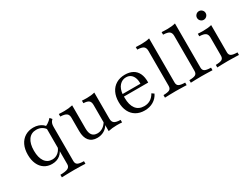

<svg xmlns="http://www.w3.org/2000/svg" viewBox="-60 -1247 2689 2048"><g transform="rotate(-30 1284.5 -222.5)"><path d="M258.1 186.3V154.8Q324.2 154 351.2 140.3Q378.2 126.6 378.2 92.7V-368.5Q395.2 -375.8 409.7 -385.1Q424.2 -394.4 437.1 -405.6Q450 -416.9 460.5 -429L482.3 -403.2Q469.4 -391.1 462.9 -379.8Q456.5 -368.5 453.6 -354.8Q450.8 -341.1 450.8 -320.2V96.8Q450.8 129 472.2 141.5Q493.5 154 548.4 154.8V186.3Q529 185.5 491.9 184.3Q454.8 183.1 413.7 183.1Q384.7 183.1 354.8 183.9Q325 184.7 299.2 185.1Q273.4 185.5 258.1 186.3ZM241.1 11.3Q187.1 11.3 147.2 -14.9Q107.3 -41.1 85.5 -89.5Q63.7 -137.9 63.7 -203.2Q63.7 -271.8 87.5 -321.8Q111.3 -371.8 155.6 -399.2Q200 -426.6 258.9 -426.6Q292.7 -426.6 320.2 -416.9Q347.6 -407.3 366.1 -392.7Q384.7 -378.2 391.9 -362.9L383.9 -329.8Q371 -354.8 341.9 -372.6Q312.9 -390.3 273.4 -390.3Q211.3 -390.3 176.6 -342.7Q141.9 -295.2 141.9 -208.1Q141.9 -123.4 174.6 -76.2Q207.3 -29 266.9 -29Q309.7 -29 342.3 -57.3Q375 -85.5 387.9 -135.5L392.7 -109.7Q381.5 -53.2 341.1 -21Q300.8 11.3 241.1 11.3Z M797.6 11.3Q733.1 11.3 698.8 -29.8Q664.5 -71 664.5 -149.2V-312.9Q664.5 -350.8 642.7 -366.5Q621 -382.3 567.7 -383.9V-415.3Q579 -414.5 596.8 -413.7Q614.5 -412.9 634.7 -412.9Q662.1 -412.9 686.7 -415.7Q711.3 -418.5 737.1 -424.2V-138.7Q737.1 -83.9 758.5 -56.9Q779.8 -29.8 823.4 -29.8Q858.9 -29.8 889.1 -49.2Q919.4 -68.5 941.9 -107.3L941.1 -71.8Q920.2 -32.3 882.7 -10.5Q845.2 11.3 797.6 11.3ZM937.1 8.9V-312.9Q937.1 -350.8 918.1 -366.5Q899.2 -382.3 852.4 -383.9V-415.3Q864.5 -414.5 880.6 -413.7Q896.8 -412.9 913.7 -412.9Q940.3 -412.9 964.1 -415.7Q987.9 -418.5 1009.7 -424.2V-102.4Q1009.7 -63.7 1031.5 -48Q1053.2 -32.3 1107.3 -31.5V0Q1094.4 -1.6 1076.6 -2Q1058.9 -2.4 1041.1 -2.4Q1013.7 -2.4 987.9 0.4Q962.1 3.2 937.1 8.9Z M1381.5 11.3Q1321.8 11.3 1277 -14.9Q1232.3 -41.1 1208.1 -89.9Q1183.9 -138.7 1183.9 -205.6Q1183.9 -272.6 1208.1 -322.2Q1232.3 -371.8 1278.2 -399.2Q1324.2 -426.6 1386.3 -426.6Q1441.9 -426.6 1481.5 -405.2Q1521 -383.9 1541.9 -340.3Q1562.9 -296.8 1561.3 -229H1230.6L1229.8 -259.7H1483.1Q1484.7 -300 1473.4 -330.6Q1462.1 -361.3 1439.5 -378.6Q1416.9 -396 1382.3 -396Q1335.5 -396 1302 -359.7Q1268.5 -323.4 1262.1 -252.4L1263.7 -250Q1262.9 -241.9 1262.5 -232.3Q1262.1 -222.6 1262.1 -212.1Q1262.1 -125.8 1297.6 -78.6Q1333.1 -31.5 1400.8 -31.5Q1442.7 -31.5 1476.2 -51.2Q1509.7 -71 1533.1 -112.9L1560.5 -93.5Q1537.1 -44.4 1490.3 -16.5Q1443.5 11.3 1381.5 11.3Z M1635.5 0V-31.5Q1689.5 -32.3 1710.9 -44.4Q1732.3 -56.5 1732.3 -89.5V-521Q1732.3 -558.1 1711.3 -574.2Q1690.3 -590.3 1635.5 -591.9V-623.4Q1650.8 -622.6 1668.5 -621.8Q1686.3 -621 1704.8 -621Q1733.1 -621 1758.5 -623.8Q1783.9 -626.6 1804.8 -632.3V-89.5Q1804.8 -56.5 1826.6 -44.4Q1848.4 -32.3 1902.4 -31.5V0Q1889.5 -0.8 1867.7 -1.2Q1846 -1.6 1819.8 -2.4Q1793.5 -3.2 1768.5 -3.2Q1730.6 -3.2 1692.7 -2Q1654.8 -0.8 1635.5 0Z M1954 0V-31.5Q2008.1 -32.3 2029.4 -44.4Q2050.8 -56.5 2050.8 -89.5V-521Q2050.8 -558.1 2029.8 -574.2Q2008.9 -590.3 1954 -591.9V-623.4Q1969.4 -622.6 1987.1 -621.8Q2004.8 -621 2023.4 -621Q2051.6 -621 2077 -623.8Q2102.4 -626.6 2123.4 -632.3V-89.5Q2123.4 -56.5 2145.2 -44.4Q2166.9 -32.3 2221 -31.5V0Q2208.1 -0.8 2186.3 -1.2Q2164.5 -1.6 2138.3 -2.4Q2112.1 -3.2 2087.1 -3.2Q2049.2 -3.2 2011.3 -2Q1973.4 -0.8 1954 0Z M2279.8 0V-31.5Q2333.9 -32.3 2355.2 -44.4Q2376.6 -56.5 2376.6 -89.5V-312.9Q2376.6 -350 2355.6 -366.1Q2334.7 -382.3 2279.8 -383.9V-415.3Q2294.4 -414.5 2312.1 -413.7Q2329.8 -412.9 2348.4 -412.9Q2377.4 -412.9 2402.8 -415.7Q2428.2 -418.5 2449.2 -424.2V-89.5Q2449.2 -56.5 2471 -44.4Q2492.7 -32.3 2546.8 -31.5V0Q2533.9 -0.8 2511.7 -1.2Q2489.5 -1.6 2463.7 -2.4Q2437.9 -3.2 2412.1 -3.2Q2374.2 -3.2 2336.3 -2Q2298.4 -0.8 2279.8 0ZM2409.7 -512.1Q2387.9 -512.1 2372.2 -527.8Q2356.5 -543.5 2356.5 -565.3Q2356.5 -587.1 2372.2 -602.8Q2387.9 -618.5 2409.7 -618.5Q2431.5 -618.5 2447.2 -602.8Q2462.9 -587.1 2462.9 -565.3Q2462.9 -543.5 2447.2 -527.8Q2431.5 -512.1 2409.7 -512.1Z"/></g></svg>

Font: Playfair 12pt Light
Style: Regular
Weight: 300
Designer: Claus Eggers Sørensen
Foundry: Claus Eggers Sørensen
Version: Version 2.000;gftools[0.9.28]